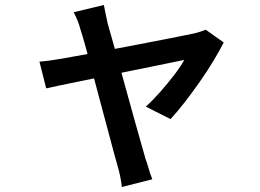

<svg xmlns="http://www.w3.org/2000/svg" viewBox="-20 -649 1040 769"><path d="M396 -629Q399 -612 403 -594Q407 -576 411 -556Q419 -529 431.5 -483.5Q444 -438 459.5 -383Q475 -328 490.5 -270.5Q506 -213 521 -160.5Q536 -108 547 -68.5Q558 -29 564 -9Q568 0 572 15Q576 30 581 44.5Q586 59 590 69L468 100Q466 80 461.5 58Q457 36 451 16Q445 -4 434 -45.5Q423 -87 408.5 -141Q394 -195 378.5 -253Q363 -311 348.5 -366Q334 -421 322 -464.5Q310 -508 302 -532Q297 -551 290 -568Q283 -585 275 -600ZM876 -479Q860 -447 835 -405.5Q810 -364 779.5 -320.5Q749 -277 719 -238.5Q689 -200 663 -172L564 -222Q591 -246 621 -280Q651 -314 677.5 -348.5Q704 -383 718 -409Q708 -407 676.5 -400.5Q645 -394 601 -385Q557 -376 505 -365.5Q453 -355 400.5 -344Q348 -333 300.5 -323.5Q253 -314 217.5 -306.5Q182 -299 165 -295L138 -402Q161 -404 182 -407Q203 -410 227 -414Q238 -416 269 -421.5Q300 -427 343.5 -435Q387 -443 436.5 -452.5Q486 -462 536.5 -471.5Q587 -481 632 -490Q677 -499 710 -505.5Q743 -512 757 -515Q769 -518 782 -522Q795 -526 804 -530Z"/></svg>

Font: Noto Sans JP SemiBold
Style: Regular
Weight: 600
Designer: Ryoko NISHIZUKA  (kana, bopomofo & ideographs); Paul D. Hunt (Latin, Greek & Cyrillic); Sandoll Communications , Soo-you
Foundry: Adobe
Version: Version 2.004-H2;hotconv 1.0.118;makeotfexe 2.5.65603